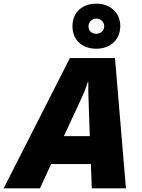

<svg xmlns="http://www.w3.org/2000/svg" viewBox="-79 -1032 776 1052"><path d="M449 -765C523 -765 580 -812 580 -889C580 -965 522 -1012 449 -1012C372 -1012 318 -965 318 -888C318 -812 372 -765 449 -765ZM449 -847C422 -847 406 -864 406 -888C406 -913 426 -930 449 -930C472 -930 492 -913 492 -888C492 -864 472 -847 449 -847ZM-59 0H140L201 -133H419L424 0H611L551 -714H304ZM271 -286 368 -495C382 -525 393 -553 402 -583H405C404 -555 405 -523 406 -491L413 -286Z"/></svg>

Font: Noto Sans UI Black
Style: Italic
Weight: 900
Italic angle: -372°
Designer: Monotype Design Team
Foundry: Monotype Imaging Inc.
Version: Version 1.901